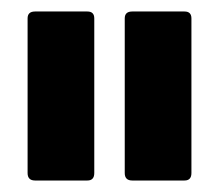

<svg xmlns="http://www.w3.org/2000/svg" viewBox="-20 -703 382 334"><path d="M210 -389Q197 -389 197 -402V-671Q197 -683 210 -683H301Q313 -683 313 -671V-402Q313 -389 301 -389ZM41 -389Q28 -389 28 -402V-671Q28 -683 41 -683H132Q144 -683 144 -671V-402Q144 -389 132 -389Z"/></svg>

Font: Sofia Sans Extra Condensed ExtraBold
Style: Regular
Weight: 800
Designer: Botio Nikoltchev, Ani Petrova
Foundry: lettersoup
Version: Version 4.101; ttfautohint (v1.8.4.7-5d5b)